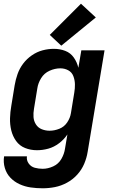

<svg xmlns="http://www.w3.org/2000/svg" viewBox="-21 -801 617 1034"><path d="M209 213Q242 213 275 206.5Q308 200 339.5 183Q371 166 395 139.5Q419 113 432.5 81Q446 49 451 17L542 -530H417L401 -436Q394 -466 376.5 -491Q359 -516 330.5 -527Q302 -538 269 -538Q239 -538 208.5 -530Q178 -522 150.5 -503Q123 -484 103.5 -458Q84 -432 73.5 -402Q63 -372 58 -342L40 -232Q34 -198 33 -164.5Q32 -131 39.5 -99.5Q47 -68 65.5 -42Q84 -16 114 -4Q144 8 178 8Q209 8 239.5 -0.5Q270 -9 297 -29.5Q324 -50 342 -77L329 0Q325 28 309.5 55Q294 82 265.5 95Q237 108 209 108Q187 108 166.5 102.5Q146 97 133.5 79.5Q121 62 124 41H1Q-4 73 5 103.5Q14 134 35 156Q56 178 84.5 191Q113 204 144.5 208.5Q176 213 209 213ZM246 -97Q224 -97 204 -105Q184 -113 172.5 -131Q161 -149 159.5 -170.5Q158 -192 162 -215L180 -325Q184 -353 200.5 -380Q217 -407 246 -420Q275 -433 304 -433Q327 -433 346.5 -422.5Q366 -412 374 -391Q382 -370 382.5 -347.5Q383 -325 379 -302L361 -192Q357 -166 341 -142Q325 -118 298.5 -107.5Q272 -97 246 -97ZM309 -555 495 -707 415 -781 247 -613Z"/></svg>

Font: Iosevka Sparkle
Style: Bold Italic
Weight: 700
Italic angle: -9°
Designer: Belleve Invis
Foundry: Belleve Invis
Version: Version 4.5.0; ttfautohint (v1.8.3)